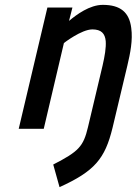

<svg xmlns="http://www.w3.org/2000/svg" viewBox="-20 -530 562 790"><path d="M243 -353C243 -353 315 -409 360 -409C397 -409 412 -392 415 -361C417 -334 411 -299 402 -260L342 -7C323 73 304 93 199 147L225 240C370 174 412 123 443 -4L504 -260C516 -311 527 -365 520 -415C512 -479 476 -510 403 -510C349 -510 295 -470 264 -444L278 -499H175L57 0H160Z"/></svg>

Font: RazerF5 SemiBold
Style: Italic
Weight: 600
Foundry: Razer Inc.
Version: Version 2